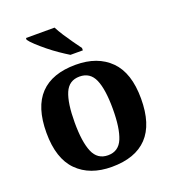

<svg xmlns="http://www.w3.org/2000/svg" viewBox="-140 -873 894 990"><g transform="rotate(-20 307.0 -378.0)"><path d="M305 10Q185 10 116 -59.5Q47 -129 47 -270Q47 -411 113 -480Q179 -549 308 -549Q428 -549 497 -480Q566 -411 566 -270Q566 -129 500 -59.5Q434 10 305 10ZM307 -53Q365 -53 388 -108.5Q411 -164 411 -270Q411 -377 387.5 -431Q364 -485 306 -485Q248 -485 225 -431Q202 -377 202 -270Q202 -164 225.5 -108.5Q249 -53 307 -53ZM301 -606Q278 -620 249.5 -639.5Q221 -659 194 -681Q167 -703 145.5 -723Q124 -743 115 -756V-766H272Q283 -744 300.5 -717Q318 -690 336.5 -664Q355 -638 369 -619V-606Z"/></g></svg>

Font: Noto Serif Ethiopic
Style: Bold
Weight: 700
Designer: Monotype Design Team
Foundry: Monotype Imaging Inc.
Version: Version 2.102; ttfautohint (v1.8.4.7-5d5b)